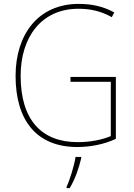

<svg xmlns="http://www.w3.org/2000/svg" viewBox="-20 -745 687 986"><path d="M342 -350V-325H549V-46C503 -27 444 -15 379 -15C193 -15 86 -130 86 -355C86 -555 193 -700 383 -700C439 -700 495 -690 554 -657L567 -681C509 -713 449 -725 384 -725C177 -725 60 -569 60 -355C60 -129 166 10 377 10C444 10 516 -4 575 -32V-350ZM397 68V61H368C362 103 338 181 322 214V221H338C366 175 385 118 397 68Z"/></svg>

Font: Noto Sans Devanagari SemiCondensed Thin
Style: Regular
Weight: 100
Width: 4
Designer: Jelle Bosma - Monotype Design Team
Foundry: Monotype Imaging Inc.
Version: Version 2.004